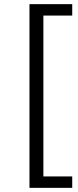

<svg xmlns="http://www.w3.org/2000/svg" viewBox="-20 -725 376 925"><path d="M122 180V-705H328V-650H189V125H328V180Z"/></svg>

Font: Nunito Sans 10pt SemiExpanded Light
Style: Regular
Weight: 300
Width: 6
Designer: Vernon Adams
Foundry: Vernon Adams
Version: Version 3.101;gftools[0.9.27]